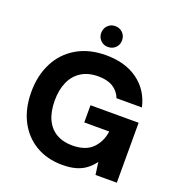

<svg xmlns="http://www.w3.org/2000/svg" viewBox="-158 -1032 1104 1177"><g transform="rotate(20 394.5 -443.5)"><path d="M378 12Q278 12 203.5 -32.5Q129 -77 88 -157Q47 -237 47 -344Q47 -452 89.5 -535Q132 -618 212 -665Q292 -712 403 -712Q528 -712 610.5 -652Q693 -592 717 -486H551Q535 -528 498 -551Q461 -574 402 -574Q336 -574 291 -545.5Q246 -517 223 -465.5Q200 -414 200 -344Q200 -272 223 -222Q246 -172 290 -146.5Q334 -121 394 -121Q481 -121 525.5 -166Q570 -211 579 -279H416V-391H730V0H591L580 -81Q558 -51 530 -30Q502 -9 464.5 1.5Q427 12 378 12ZM393 -763Q365 -763 345.5 -782.5Q326 -802 326 -830Q326 -860 345.5 -879.5Q365 -899 393 -899Q423 -899 442.5 -879.5Q462 -860 462 -830Q462 -802 442.5 -782.5Q423 -763 393 -763Z"/></g></svg>

Font: DM Sans 11pt Black
Style: Regular
Weight: 900
Version: Version 4.004;gftools[0.9.30]